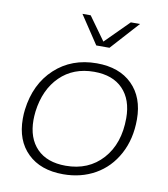

<svg xmlns="http://www.w3.org/2000/svg" viewBox="-82 -794 766 874"><g transform="rotate(10 300.5 -357.0)"><path d="M556.2 -293.5Q556.2 -202.6 518.6 -133.1Q481 -63.5 415.8 -26.6Q350.6 10.3 268.1 10.3Q163.6 10.3 103.8 -48.1Q43.9 -106.4 43.9 -207Q43.9 -230.5 46.4 -249Q61.5 -370.1 139.2 -441.9Q216.8 -513.7 332.5 -513.7Q437 -513.7 496.6 -454.6Q556.2 -395.5 556.2 -293.5ZM272.9 -29.8Q378.4 -29.8 442.9 -101.3Q507.3 -172.9 507.3 -291Q507.3 -376.5 460.4 -425Q413.6 -473.6 327.6 -473.6Q231.4 -473.6 169.9 -413.1Q108.4 -352.5 95.2 -249Q92.8 -226.1 92.8 -210Q92.8 -126 139.6 -77.9Q186.5 -29.8 272.9 -29.8ZM315.4 -593.3 228.5 -724.1H266.6L344.2 -616.2L452.1 -724.1H494.6L376.5 -593.3Z"/></g></svg>

Font: Muli
Style: ExtraLightItalic
Weight: 200
Italic angle: -7°
Designer: Vernon Adams
Foundry: newtypography
Version: Version 2.0; ttfautohint (v1.00rc1.2-2d82) -l 8 -r 50 -G 200